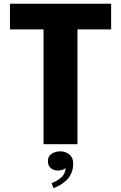

<svg xmlns="http://www.w3.org/2000/svg" viewBox="-20 -757 635 1008"><path d="M563.5 -602.5H386.7V0H208.5V-602.5H32.2V-737.3H563.5ZM285.2 138.2Q260.3 138.2 245.8 125Q231.4 111.8 231.4 89.4Q231.4 63.5 251 50.5Q270.5 37.6 297.4 37.6Q323.2 37.6 343.8 53.7Q364.3 69.8 364.3 102.5Q364.3 130.4 354 153.3Q343.8 176.3 326.9 191.2Q310.1 206.1 294.2 215.3Q278.3 224.6 260.7 230.5L251 204.1Q280.3 193.8 302.2 174.1Q324.2 154.3 324.2 123.5Q320.3 130.4 309.1 134.3Q297.9 138.2 285.2 138.2Z"/></svg>

Font: Epilogue ExtraBold
Style: Regular
Weight: 800
Designer: Tyler Finck
Foundry: Etcetera Type Co
Version: Version 2.112